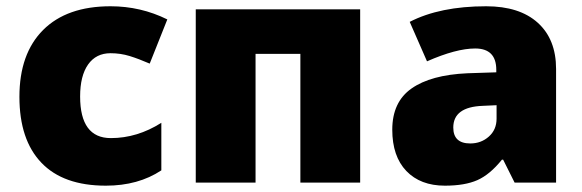

<svg xmlns="http://www.w3.org/2000/svg" viewBox="-20 -583 1859 613"><path d="M317.9 9.8Q182.1 9.8 112.1 -63.5Q42 -136.7 42 -273.9Q42 -411.6 117.7 -487.3Q193.4 -563 333 -563Q429.2 -563 514.2 -521L458 -379.9Q423.3 -395 394 -404.1Q364.7 -413.1 333 -413.1Q286.6 -413.1 261.2 -377Q235.8 -340.8 235.8 -274.9Q235.8 -142.1 334 -142.1Q418 -142.1 495.1 -190.9V-39.1Q421.4 9.8 317.9 9.8Z M1129.9 -553.2V0H939V-411.1H795.9V0H605V-553.2Z M1623 0 1586.4 -73.2H1582.5Q1543.9 -25.4 1503.9 -7.8Q1463.9 9.8 1400.4 9.8Q1322.3 9.8 1277.3 -37.1Q1232.4 -84 1232.4 -168.9Q1232.4 -257.3 1293.9 -300.5Q1355.5 -343.8 1472.2 -349.1L1564.5 -352.1V-359.9Q1564.5 -428.2 1497.1 -428.2Q1436.5 -428.2 1343.3 -387.2L1288.1 -513.2Q1384.8 -563 1532.2 -563Q1638.7 -563 1697 -510.3Q1755.4 -457.5 1755.4 -362.8V0ZM1481.4 -125Q1516.1 -125 1540.8 -147Q1565.4 -168.9 1565.4 -204.1V-247.1L1521.5 -245.1Q1427.2 -241.7 1427.2 -175.8Q1427.2 -125 1481.4 -125Z"/></svg>

Font: OpenSansExtrabold
Style: Regular
Weight: 800
Foundry: Ascender Corporation
Version: Version 1.10